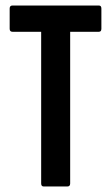

<svg xmlns="http://www.w3.org/2000/svg" viewBox="-20 -675 402 695"><path d="M138 0Q129 0 129 -11V-560H25Q15 -560 15 -571V-644Q15 -655 25 -655H338Q347 -655 347 -644V-571Q347 -560 338 -560H234V-11Q234 0 224 0Z"/></svg>

Font: Sofia Sans Extra Condensed
Style: Bold
Weight: 700
Designer: Botio Nikoltchev, Ani Petrova
Foundry: lettersoup
Version: Version 4.101